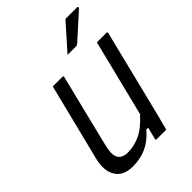

<svg xmlns="http://www.w3.org/2000/svg" viewBox="-269 -1071 1213 1213"><g transform="rotate(-45 337.0 -464.5)"><path d="M189 16Q104 16 70 -39Q36 -94 58 -184Q80 -271 107 -379.5Q134 -488 162 -600Q168 -625 174.5 -650Q181 -675 187 -700H272Q284 -700 280 -689Q247 -559 216 -431Q185 -303 159 -199Q142 -130 160.5 -99.5Q179 -69 228 -69Q281 -69 335 -92.5Q389 -116 453 -186Q485 -314 517 -443Q549 -572 581 -700H665Q677 -700 673 -689Q637 -543 600.5 -396.5Q564 -250 528 -104Q521 -77 514 -51Q507 -25 501 0H417Q405 0 409 -11Q418 -49 429 -90H413Q365 -34 310.5 -9Q256 16 189 16ZM545 -945H649Q655 -945 656 -940Q657 -935 651 -930Q627 -908 609.5 -892.5Q592 -877 575.5 -862Q559 -847 538.5 -828.5Q518 -810 488 -783Q485 -780 480.5 -777.5Q476 -775 470 -775H394Q433 -820 469 -859.5Q505 -899 545 -945Z"/></g></svg>

Font: Recursive Sn Lnr St
Style: Italic
Weight: 400
Italic angle: -15°
Version: Version 1.079;hotconv 1.0.112;makeotfexe 2.5.65598; ttfautoh